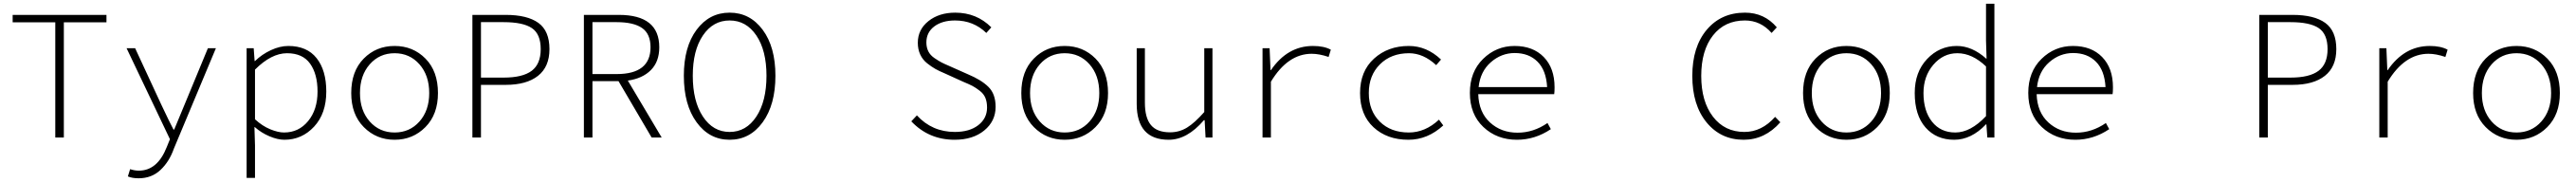

<svg xmlns="http://www.w3.org/2000/svg" viewBox="-20 -739 13840 978"><path d="M277 0V-619H48V-659H552V-619H323V0Z M725 219Q690 219 667 209L679 170Q703 178 726 178Q826 178 876 51L893 9L660 -480H706L846 -178Q895 -74 912 -43H916Q916 -44 972 -178L1097 -480H1140L914 60Q890 129 842.5 174Q795 219 725 219Z M1305 217V-480H1343L1348 -411H1350Q1387 -447 1435.5 -469.5Q1484 -492 1529 -492Q1629 -492 1681 -426.5Q1733 -361 1733 -247Q1733 -129 1667.5 -58.5Q1602 12 1508 12Q1472 12 1428 -6.5Q1384 -25 1349 -56H1347L1350 42V217ZM1506 -27Q1585 -27 1635.5 -88.5Q1686 -150 1686 -247Q1686 -341 1646 -397Q1606 -453 1522 -453Q1438 -453 1350 -365V-98Q1389 -62 1431.5 -44.5Q1474 -27 1506 -27Z M1867 -239Q1867 -356 1934 -424Q2001 -492 2100 -492Q2199 -492 2266 -424Q2333 -356 2333 -239Q2333 -124 2265.5 -56Q2198 12 2100 12Q2002 12 1934.5 -56Q1867 -124 1867 -239ZM2286 -239Q2286 -334 2233.5 -393.5Q2181 -453 2100 -453Q2019 -453 1966.5 -393.5Q1914 -334 1914 -239Q1914 -145 1966.5 -86Q2019 -27 2100 -27Q2181 -27 2233.5 -86Q2286 -145 2286 -239Z M2518 0V-659H2697Q2813 -659 2872.5 -616Q2932 -573 2932 -475Q2932 -380 2870.5 -331.5Q2809 -283 2697 -283H2564V0ZM2564 -322H2686Q2788 -322 2836.5 -358.5Q2885 -395 2885 -475Q2885 -556 2837.5 -588Q2790 -620 2686 -620H2564Z M3117 0V-659H3305Q3522 -659 3522 -485Q3522 -408 3477 -362.5Q3432 -317 3353 -306L3535 0H3481L3303 -303H3163V0ZM3163 -341H3293Q3475 -341 3475 -485Q3475 -557 3429.5 -588.5Q3384 -620 3293 -620H3163Z M3654 -332Q3654 -487 3722.5 -579Q3791 -671 3900 -671Q4009 -671 4077.5 -579Q4146 -487 4146 -332Q4146 -176 4077.5 -82Q4009 12 3900 12Q3791 12 3722.5 -82Q3654 -176 3654 -332ZM4098 -332Q4098 -468 4043.5 -548.5Q3989 -629 3900 -629Q3811 -629 3756.5 -548.5Q3702 -468 3702 -332Q3702 -195 3756.5 -112.5Q3811 -30 3900 -30Q3989 -30 4043.5 -112.5Q4098 -195 4098 -332Z M5109 12Q4970 12 4876 -87L4906 -119Q4988 -30 5110 -30Q5189 -30 5236 -66.5Q5283 -103 5283 -161Q5283 -191 5274 -213Q5265 -235 5243.5 -251.5Q5222 -268 5205 -277Q5188 -286 5154 -300L5055 -345Q5026 -357 5005.5 -368.5Q4985 -380 4961 -399Q4937 -418 4924 -446Q4911 -474 4911 -509Q4911 -580 4968 -625.5Q5025 -671 5112 -671Q5227 -671 5306 -592L5279 -562Q5210 -629 5111 -629Q5042 -629 4999.5 -597Q4957 -565 4957 -511Q4957 -484 4967.5 -463Q4978 -442 5001 -426.5Q5024 -411 5038.5 -403.5Q5053 -396 5081 -384L5180 -340Q5252 -310 5290.5 -272Q5329 -234 5329 -165Q5329 -88 5268 -38Q5207 12 5109 12Z M5467 -239Q5467 -356 5534 -424Q5601 -492 5700 -492Q5799 -492 5866 -424Q5933 -356 5933 -239Q5933 -124 5865.5 -56Q5798 12 5700 12Q5602 12 5534.5 -56Q5467 -124 5467 -239ZM5886 -239Q5886 -334 5833.5 -393.5Q5781 -453 5700 -453Q5619 -453 5566.5 -393.5Q5514 -334 5514 -239Q5514 -145 5566.5 -86Q5619 -27 5700 -27Q5781 -27 5833.5 -86Q5886 -145 5886 -239Z M6259 12Q6087 12 6087 -181V-480H6131V-187Q6131 -106 6163.5 -67Q6196 -28 6266 -28Q6316 -28 6357.5 -53.5Q6399 -79 6450 -137V-480H6494V0H6457L6452 -93H6448Q6358 12 6259 12Z M6763 0V-480H6801L6806 -362H6808Q6897 -492 7034 -492Q7093 -492 7130 -472L7118 -433Q7068 -450 7027 -450Q6899 -450 6808 -300V0Z M7547 12Q7432 12 7359.5 -55Q7287 -122 7287 -239Q7287 -356 7362 -424Q7437 -492 7549 -492Q7645 -492 7722 -419L7696 -389Q7627 -453 7550 -453Q7454 -453 7394 -393.5Q7334 -334 7334 -239Q7334 -144 7393 -85.5Q7452 -27 7549 -27Q7637 -27 7711 -96L7734 -65Q7650 12 7547 12Z M8130 12Q8022 12 7949.5 -56.5Q7877 -125 7877 -240Q7877 -353 7948 -422.5Q8019 -492 8117 -492Q8216 -492 8274 -432.5Q8332 -373 8332 -270Q8332 -245 8330 -233H7922Q7925 -136 7985 -81Q8045 -26 8133 -26Q8219 -26 8294 -78L8312 -45Q8227 12 8130 12ZM8118 -454Q8046 -454 7989.5 -404.5Q7933 -355 7924 -271H8292Q8287 -361 8240.5 -407.5Q8194 -454 8118 -454Z M9348 12Q9225 12 9148.5 -81.5Q9072 -175 9072 -331Q9072 -487 9149.5 -579Q9227 -671 9355 -671Q9459 -671 9526 -592L9498 -562Q9439 -629 9355 -629Q9246 -629 9183 -548.5Q9120 -468 9120 -331Q9120 -194 9183 -112Q9246 -30 9352 -30Q9445 -30 9517 -111L9545 -82Q9462 12 9348 12Z M9667 -239Q9667 -356 9734 -424Q9801 -492 9900 -492Q9999 -492 10066 -424Q10133 -356 10133 -239Q10133 -124 10065.5 -56Q9998 12 9900 12Q9802 12 9734.5 -56Q9667 -124 9667 -239ZM10086 -239Q10086 -334 10033.5 -393.5Q9981 -453 9900 -453Q9819 -453 9766.5 -393.5Q9714 -334 9714 -239Q9714 -145 9766.5 -86Q9819 -27 9900 -27Q9981 -27 10033.5 -86Q10086 -145 10086 -239Z M10479 12Q10383 12 10325 -54Q10267 -120 10267 -239Q10267 -352 10333.5 -422Q10400 -492 10493 -492Q10575 -492 10651 -424H10653L10650 -521V-719H10695V0H10657L10652 -71H10650Q10571 12 10479 12ZM10485 -27Q10567 -27 10650 -115V-382Q10576 -453 10496 -453Q10420 -453 10367 -391Q10314 -329 10314 -239Q10314 -143 10360 -85Q10406 -27 10485 -27Z M11130 12Q11022 12 10949.5 -56.5Q10877 -125 10877 -240Q10877 -353 10948 -422.5Q11019 -492 11117 -492Q11216 -492 11274 -432.5Q11332 -373 11332 -270Q11332 -245 11330 -233H10922Q10925 -136 10985 -81Q11045 -26 11133 -26Q11219 -26 11294 -78L11312 -45Q11227 12 11130 12ZM11118 -454Q11046 -454 10989.5 -404.5Q10933 -355 10924 -271H11292Q11287 -361 11240.5 -407.5Q11194 -454 11118 -454Z M12118 0V-659H12297Q12413 -659 12472.5 -616Q12532 -573 12532 -475Q12532 -380 12470.5 -331.5Q12409 -283 12297 -283H12164V0ZM12164 -322H12286Q12388 -322 12436.5 -358.5Q12485 -395 12485 -475Q12485 -556 12437.5 -588Q12390 -620 12286 -620H12164Z M12763 0V-480H12801L12806 -362H12808Q12897 -492 13034 -492Q13093 -492 13130 -472L13118 -433Q13068 -450 13027 -450Q12899 -450 12808 -300V0Z M13267 -239Q13267 -356 13334 -424Q13401 -492 13500 -492Q13599 -492 13666 -424Q13733 -356 13733 -239Q13733 -124 13665.5 -56Q13598 12 13500 12Q13402 12 13334.5 -56Q13267 -124 13267 -239ZM13686 -239Q13686 -334 13633.5 -393.5Q13581 -453 13500 -453Q13419 -453 13366.5 -393.5Q13314 -334 13314 -239Q13314 -145 13366.5 -86Q13419 -27 13500 -27Q13581 -27 13633.5 -86Q13686 -145 13686 -239Z"/></svg>

Font: TypoPRO Source Code Pro
Style: Regular
Weight: 300
Monospace: yes
Designer: Paul D. Hunt, Teo Tuominen
Foundry: Adobe Systems Incorporated
Version: Version 2.010;PS 1.0;hotconv 1.0.84;makeotf.lib2.5.63406